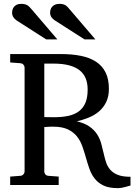

<svg xmlns="http://www.w3.org/2000/svg" viewBox="-20 -948 689 984"><path d="M429.2 -488.8Q429.2 -521 419.4 -545.7Q409.7 -570.3 388.4 -587.4Q367.2 -604.5 333.7 -613.3Q300.3 -622.1 252.9 -622.1H207V-348.1Q208 -348.1 213.9 -347.9Q219.7 -347.7 227.3 -347.7Q234.9 -347.7 242.9 -347.4Q251 -347.2 256.8 -347.2Q298.3 -347.2 330.6 -354.2Q362.8 -361.3 384.8 -377.9Q406.7 -394.5 418 -421.6Q429.2 -448.7 429.2 -488.8ZM648.9 2.9Q645.5 3.4 639.2 5.4Q632.8 7.3 624 9.8Q615.2 12.2 604.7 14.2Q594.2 16.1 583 16.1Q538.1 16.1 510.3 2.7Q482.4 -10.7 465.1 -33Q447.8 -55.2 438 -83.5Q428.2 -111.8 419.9 -141.4Q411.6 -170.9 401.6 -199.2Q391.6 -227.5 373.5 -249.8Q355.5 -272 326.7 -285.4Q297.9 -298.8 252 -298.8Q244.1 -298.8 236.3 -298.6Q228.5 -298.3 222.4 -297.9Q216.3 -297.4 211.9 -297.1Q207.5 -296.9 207 -296.9V-68.8Q207 -61.5 212.2 -54.7Q217.3 -47.9 228 -46.9L280.8 -43V0H32.2V-43L84 -46.9Q94.7 -47.9 100.3 -54.7Q106 -61.5 106 -68.8V-602.1Q106 -609.4 100.3 -616.2Q94.7 -623 84 -624L32.2 -627.9V-670.9H293Q350.1 -670.9 395.5 -661.6Q440.9 -652.3 472.7 -631.3Q504.4 -610.4 521.2 -576.4Q538.1 -542.5 538.1 -493.2Q538.1 -453.6 524.4 -425.3Q510.7 -397 488 -377.4Q465.3 -357.9 435.5 -345.7Q405.8 -333.5 374 -326.2Q414.6 -316.4 439 -299.1Q463.4 -281.7 477.5 -259.8Q491.7 -237.8 498.5 -213.1Q505.4 -188.5 510.7 -164.3Q516.1 -140.1 522.9 -118.2Q529.8 -96.2 544.2 -79.1Q558.6 -62 583.3 -52Q607.9 -42 648.9 -42ZM216.8 -746.1 64.9 -843.3Q55.2 -850.1 48.6 -859.9Q42 -869.6 42 -883.3Q42 -891.1 44.4 -899.2Q46.9 -907.2 52.2 -913.6Q57.6 -919.9 66.4 -924.1Q75.2 -928.2 87.9 -928.2Q98.6 -928.2 106.2 -926.5Q113.8 -924.8 119.6 -921.4Q125.5 -918 130.4 -912.8Q135.3 -907.7 141.1 -901.4L273.9 -746.1ZM413.1 -746.1 261.2 -843.3Q250.5 -850.1 243.7 -859.9Q236.8 -869.6 236.8 -883.3Q236.8 -891.1 239.3 -899.2Q241.7 -907.2 247.3 -913.6Q252.9 -919.9 262 -924.1Q271 -928.2 284.2 -928.2Q294.4 -928.2 301.8 -926.5Q309.1 -924.8 314.9 -921.4Q320.8 -918 325.7 -912.8Q330.6 -907.7 335.9 -901.4L468.8 -746.1Z"/></svg>

Font: Charis SIL
Style: Regular
Weight: 400
Foundry: SIL International
Version: Version 4.112